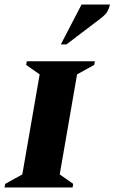

<svg xmlns="http://www.w3.org/2000/svg" viewBox="-50 -832 508 852"><path d="M-30 0 -27 -16 49 -58 126 -502 66 -544 69 -560H371L368 -544L292 -502L215 -58L275 -16L272 0ZM220 -635 312 -812H438Q435 -797 427 -782Q419 -767 395 -749L245 -635Z"/></svg>

Font: Spectral SC ExtraBold
Style: Italic
Weight: 800
Italic angle: -10°
Designer: Jean-Baptiste Levee
Foundry: Production Type
Version: Version 2.001